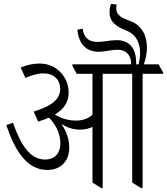

<svg xmlns="http://www.w3.org/2000/svg" viewBox="-20 -950 849 976"><path d="M221 -86C287 -86 332 -130 332 -199C332 -241 319 -281 292 -320C320 -302 352 -291 386 -291C410 -291 432 -296 450 -305V-22L495 6H502V-575H652V-22L697 6H705V-575H809V-582L786 -623H711C720 -647 727 -679 727 -707C727 -760 708 -819 642 -843C599 -859 571 -872 571 -907C571 -914 571 -919 573 -927L544 -930C539 -915 537 -902 537 -886C537 -837 575 -813 621 -795C674 -775 692 -730 692 -680C692 -662 689 -642 685 -623H672C672 -626 672 -630 672 -634C672 -707 634 -746 574 -746C539 -746 510 -737 475 -737C431 -737 407 -758 400 -804L373 -799C381 -728 416 -687 481 -687C517 -687 542 -697 579 -697C620 -697 647 -671 647 -623H348V-615L370 -575H450V-367C428 -347 400 -337 365 -337C327 -337 289 -349 259 -368C308 -397 329 -434 329 -479C329 -518 314 -554 290 -580C262 -611 224 -627 181 -627C149 -627 118 -620 85 -607L109 -554C143 -568 173 -577 201 -577C252 -577 286 -546 286 -498C286 -447 245 -411 151 -383L174 -332C195 -338 213 -345 229 -352C263 -318 287 -271 287 -221C287 -172 259 -139 209 -139C133 -139 86 -212 46 -326L12 -314C55 -187 115 -86 221 -86Z"/></svg>

Font: Noto Serif Devanagari Condensed Light
Style: Regular
Weight: 300
Width: 3
Designer: Universal Thirst, Indian Type Foundry and the Monotype Design Team
Foundry: Monotype Imaging Inc.
Version: Version 2.004